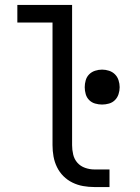

<svg xmlns="http://www.w3.org/2000/svg" viewBox="-20 -755 565 775"><path d="M422 0H361Q338 0 315.5 -4Q293 -8 272.5 -18Q252 -28 236 -44Q220 -60 210 -80.5Q200 -101 196 -123.5Q192 -146 192 -169V-664H50V-735H271V-169Q271 -150 275.5 -131Q280 -112 292.5 -98Q305 -84 323.5 -77.5Q342 -71 361 -71H422ZM392 -333Q378 -333 364 -337Q350 -341 340 -351Q330 -361 326 -375Q322 -389 322 -403Q322 -417 326 -431Q330 -445 340 -455Q350 -465 364 -469.5Q378 -474 392 -474Q406 -474 420 -469.5Q434 -465 444 -455Q454 -445 458.5 -431Q463 -417 463 -403Q463 -389 458.5 -375Q454 -361 444 -351Q434 -341 420 -337Q406 -333 392 -333Z"/></svg>

Font: Iosevka Pride
Style: Regular
Weight: 400
Monospace: yes
Designer: Belleve Invis
Foundry: Belleve Invis
Version: Version 30.3.1; ttfautohint (v1.8.4)